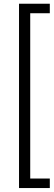

<svg xmlns="http://www.w3.org/2000/svg" viewBox="-20 -832 281 1005"><path d="M240.7 -762.7H138.2V102.5H240.7V152.3H79.6V-812.5H240.7Z"/></svg>

Font: Franko
Style: Light
Weight: 300
Designer: Google
Version: Version 1.200310; 2013